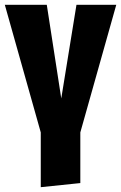

<svg xmlns="http://www.w3.org/2000/svg" viewBox="-30 -553 502 796"><path d="M303 -4V206L139 223V-4L-10 -533H164L224 -145L287 -533H452Z"/></svg>

Font: Fira Sans Compressed ExtraBold
Style: Regular
Weight: 800
Width: 1
Designer: bBox Type GmbH & Carrois Corporate GbR & Edenspiekermann AG
Foundry: bBox Type GmbH & Carrois Corporate GbR & Edenspiekermann AG
Version: Version 4.301